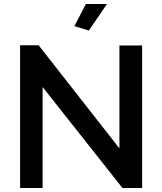

<svg xmlns="http://www.w3.org/2000/svg" viewBox="-20 -935 807 955"><path d="M422 -783 350 -805 407 -915H512ZM192 -502V0H80V-710H172L574 -197V-709H687V0H589Z"/></svg>

Font: Raleway-v4020 SemiBold
Style: Regular
Weight: 600
Designer: Matt McInerney, Pablo Impallari, Rodrigo Fuenzalida
Foundry: Matt McInerney, Pablo Impallari, Rodrigo Fuenzalida
Version: Version 4.020;PS 004.020;hotconv 1.0.88;makeotf.lib2.5.64775